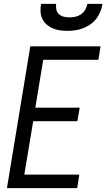

<svg xmlns="http://www.w3.org/2000/svg" viewBox="-20 -975 551 995"><path d="M16 0 137 -735H501L490 -665H204L163 -417H393L381 -347H152L106 -70H391L380 0ZM329 -815Q309 -815 289.5 -818Q270 -821 252.5 -828.5Q235 -836 221 -848.5Q207 -861 199 -878Q191 -895 190 -915Q189 -935 193 -955H271Q269 -940 272 -925.5Q275 -911 285.5 -901.5Q296 -892 310.5 -888.5Q325 -885 340 -885Q356 -885 371.5 -888.5Q387 -892 400.5 -901.5Q414 -911 422 -925Q430 -939 433 -955H511Q508 -934 500 -914.5Q492 -895 479 -878Q466 -861 448 -848.5Q430 -836 410 -828.5Q390 -821 369.5 -818Q349 -815 329 -815Z"/></svg>

Font: Iosevka Curly Oblique
Style: Regular
Weight: 400
Italic angle: -9°
Monospace: yes
Designer: Belleve Invis
Foundry: Belleve Invis
Version: Version 11.1.0; ttfautohint (v1.8.3)